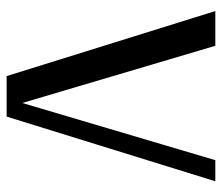

<svg xmlns="http://www.w3.org/2000/svg" viewBox="-64 -588 653 564"><g transform="rotate(90 262.0 -306.5)"><path d="M513 -613 323 0H204L13 -613H115L283 -46L451 -613Z"/></g></svg>

Font: Arya
Style: Regular
Weight: 400
Designer: Eduardo Rodriguez Tunni, Modular Infotech
Foundry: Eduardo Rodriguez Tunni, Modular Infotech
Version: Version 1.002